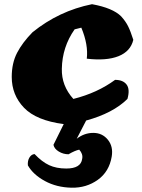

<svg xmlns="http://www.w3.org/2000/svg" viewBox="-20 -594 676 916"><path d="M346 68Q382 40 425 40Q468 40 494.5 72.5Q521 105 513 153Q501 225 446.5 264Q392 303 321 301.5Q250 300 194 269.5Q138 239 113 195Q111 173 120.5 157.5Q130 142 145 141Q180 178 214.5 194Q249 210 296 210Q366 210 372 164Q377 141 358 120Q338 124 307 142Q282 142 260.5 129Q239 116 235 97L284 -2Q153 -19 94.5 -80Q36 -141 36 -227Q36 -293 61.5 -342Q87 -391 135 -440Q261 -542 419 -574Q518 -556 558 -516Q579 -493 591 -469Q603 -445 616 -404Q603 -349 545.5 -326Q488 -303 394 -314Q402 -380 368 -462L336 -454Q277 -370 275 -266Q273 -185 330 -122Q445 -151 529 -213Q567 -213 584 -190.5Q601 -168 588 -122Q519 -54 391 -19Z"/></svg>

Font: Tillana ExtraBold
Style: Regular
Weight: 800
Designer: Lipi Raval (Devanagari, Latin), Jonny Pinhorn (Latin)
Foundry: Indian Type Foundry
Version: Version 2.003;PS 1.0;hotconv 1.0.79;makeotf.lib2.5.61930; tt